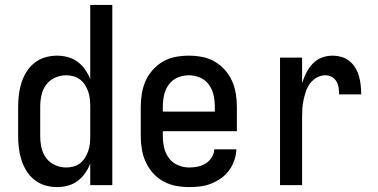

<svg xmlns="http://www.w3.org/2000/svg" viewBox="-20 -755 1540 783"><path d="M213 8Q188 8 164 1Q140 -6 120.5 -21.5Q101 -37 88 -58Q75 -79 67.5 -102.5Q60 -126 57 -150.5Q54 -175 54 -200V-320Q54 -345 57 -369.5Q60 -394 67.5 -417.5Q75 -441 88 -462Q101 -483 120.5 -498.5Q140 -514 164 -521Q188 -528 213 -528Q235 -528 257 -522Q279 -516 296.5 -503Q314 -490 327 -471.5Q340 -453 348 -432V-735H438V0H348V-88Q340 -67 327 -48.5Q314 -30 296.5 -17Q279 -4 257 2Q235 8 213 8ZM249 -72Q265 -72 280 -76Q295 -80 307 -89.5Q319 -99 327 -112Q335 -125 340 -139.5Q345 -154 346.5 -169.5Q348 -185 348 -200V-320Q348 -335 346.5 -350.5Q345 -366 340 -380.5Q335 -395 327 -408Q319 -421 306.5 -430.5Q294 -440 279 -444Q264 -448 249 -448Q226 -448 204 -438Q182 -428 168 -409Q154 -390 149 -366.5Q144 -343 144 -320V-200Q144 -177 149 -153.5Q154 -130 168 -111Q182 -92 204 -82Q226 -72 249 -72Q249 -72 249 -72Q249 -72 249 -72Z M752 8Q725 8 698 3Q671 -2 647 -15Q623 -28 604.5 -48.5Q586 -69 574.5 -94Q563 -119 558.5 -146Q554 -173 554 -200V-320Q554 -347 558.5 -374Q563 -401 574 -425.5Q585 -450 603.5 -470.5Q622 -491 645.5 -504.5Q669 -518 696 -523Q723 -528 750 -528Q777 -528 804 -523Q831 -518 854.5 -504.5Q878 -491 896.5 -470.5Q915 -450 926 -425.5Q937 -401 941.5 -374Q946 -347 946 -320V-220H644V-200Q644 -176 649.5 -152.5Q655 -129 669 -110Q683 -91 705.5 -81.5Q728 -72 752 -72Q769 -72 786.5 -75.5Q804 -79 819 -88.5Q834 -98 843.5 -113.5Q853 -129 854 -146H944Q943 -123 935.5 -101Q928 -79 914.5 -60.5Q901 -42 882 -28.5Q863 -15 842 -6.5Q821 2 798 5Q775 8 752 8ZM856 -300V-320Q856 -344 851 -367Q846 -390 832 -409.5Q818 -429 796 -438.5Q774 -448 750 -448Q726 -448 704 -438.5Q682 -429 668 -409.5Q654 -390 649 -367Q644 -344 644 -320V-300Z M1122 0V-520H1212V-416Q1219 -438 1229 -458Q1239 -478 1254.5 -494.5Q1270 -511 1291 -519.5Q1312 -528 1335 -528Q1354 -528 1372 -523Q1390 -518 1404.5 -506.5Q1419 -495 1429 -478.5Q1439 -462 1444 -444Q1449 -426 1451 -407.5Q1453 -389 1453 -370H1363Q1363 -384 1361 -397.5Q1359 -411 1352 -423Q1345 -435 1333 -441.5Q1321 -448 1307 -448Q1289 -448 1272.5 -439Q1256 -430 1245 -415.5Q1234 -401 1228 -383.5Q1222 -366 1218 -348Q1214 -330 1213 -312Q1212 -294 1212 -276V0Z"/></svg>

Font: Iosevka SS04 Medium
Style: Regular
Weight: 500
Monospace: yes
Designer: Belleve Invis
Foundry: Belleve Invis
Version: Version 19.0.0; ttfautohint (v1.8.4)